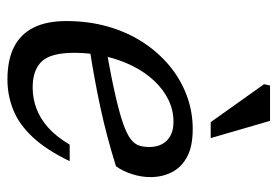

<svg xmlns="http://www.w3.org/2000/svg" viewBox="-138 -616 764 529"><g transform="rotate(90 244.5 -352.0)"><path d="M316 -447.5Q284.5 -447.5 256 -433.8Q227.5 -420 203.8 -395Q180 -370 162.8 -335.8Q145.5 -301.5 135.8 -260.5Q126 -219.5 126 -174.5Q126 -109.5 149.8 -84.5Q173.5 -59.5 221.5 -59.5Q251.5 -59.5 279.2 -69.8Q307 -80 332 -102.2Q357 -124.5 379 -161.5H424.5Q393.5 -97 358.2 -59.5Q323 -22 283.2 -6Q243.5 10 199.5 10Q146 10 110.2 -8Q74.5 -26 56.5 -62Q38.5 -98 38.5 -152.5Q38.5 -213 53.5 -266Q68.5 -319 96.2 -362Q124 -405 161.2 -436Q198.5 -467 243 -483.8Q287.5 -500.5 336 -500.5Q384 -500.5 413 -484.8Q442 -469 455.2 -442.5Q468.5 -416 468.5 -383.5Q468.5 -359 460.2 -333.2Q452 -307.5 438.5 -289Q398.5 -276.5 357.2 -265.5Q316 -254.5 275 -245.8Q234 -237 194.5 -229.8Q155 -222.5 118 -217L121 -263Q196 -276.5 244.8 -287.8Q293.5 -299 322.2 -309.2Q351 -319.5 364.5 -330.2Q378 -341 381.8 -353.5Q385.5 -366 385.5 -381Q385.5 -401.5 377.5 -416.2Q369.5 -431 354.2 -439.2Q339 -447.5 316 -447.5ZM361 -550H317L212.5 -697L216 -713.5H313.5Z"/></g></svg>

Font: Newsreader 9pt
Style: Italic
Weight: 400
Italic angle: -17°
Designer: Hugues Gentile
Foundry: Production Type
Version: Version 1.003